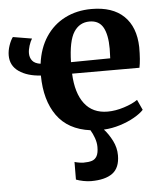

<svg xmlns="http://www.w3.org/2000/svg" viewBox="-56 -610 759 906"><g transform="rotate(-5 324.0 -157.5)"><path d="M612.5 -265.5H293.5Q297.5 -173 336 -122.8Q374.5 -72.5 445.5 -72.5Q482.5 -72.5 523.2 -85.5Q564 -98.5 588 -115.5L610.5 -66.5Q595 -49.5 565.2 -32.5Q535.5 -15.5 497.2 -3.5Q459 8.5 420 10.5Q442 34.5 458.8 67.8Q475.5 101 475.5 137Q475.5 196 440.8 221.8Q406 247.5 339 247.5Q322 247.5 302 243.5Q282 239.5 268 234L268.5 150.5Q278 153.5 290.5 155.5Q303 157.5 310.5 157.5Q335.5 157.5 350.8 152.5Q366 147.5 374.2 132.8Q382.5 118 382.5 89.5Q382.5 69 374.8 47Q367 25 356.5 8Q251 -6 199 -79Q147 -152 146 -269.5Q82 -273.5 42.5 -301Q3 -328.5 3 -377Q3 -399.5 11.2 -423.8Q19.5 -448 30 -462L119.5 -447Q111.5 -434.5 105.2 -414.8Q99 -395 99 -379Q99 -358.5 110.5 -343.8Q122 -329 149.5 -325Q159 -398.5 194.2 -451.8Q229.5 -505 285.2 -533.2Q341 -561.5 411 -561.5Q510.5 -561.5 564 -510Q617.5 -458.5 620 -363Q620 -300 612.5 -265.5ZM479 -322 479.5 -335Q480.5 -358 480.5 -367.5Q480.5 -433.5 461 -468.5Q441.5 -503.5 396.5 -503.5Q349 -503.5 322.2 -462Q295.5 -420.5 293 -320Z"/></g></svg>

Font: Merriweather Text
Style: Bold
Weight: 700
Designer: Eben Sorkin
Foundry: Eben Sorkin
Version: Version 2.100